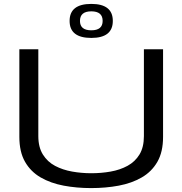

<svg xmlns="http://www.w3.org/2000/svg" viewBox="-20 -952 933 982"><path d="M79 -252V-700H176V-256Q176 -199 199.5 -161.5Q223 -124 262 -103.5Q301 -83 349 -74.5Q397 -66 447 -66Q498 -66 546 -74.5Q594 -83 632.5 -104Q671 -125 693.5 -162Q716 -199 716 -256V-700H814V-252Q814 -175 785 -124.5Q756 -74 705 -44.5Q654 -15 587.5 -2.5Q521 10 446 10Q372 10 305.5 -2.5Q239 -15 188 -44.5Q137 -74 108 -124.5Q79 -175 79 -252ZM447 -758Q336 -758 336 -845Q336 -932 447 -932Q557 -932 557 -845Q557 -758 447 -758ZM447 -797Q505 -797 505 -845Q505 -894 447 -894Q389 -894 389 -845Q389 -797 447 -797Z"/></svg>

Font: Georama Extended
Style: Regular
Weight: 400
Width: 7
Designer: Jean-Baptiste Levee
Foundry: Production Type
Version: Version 1.000